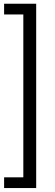

<svg xmlns="http://www.w3.org/2000/svg" viewBox="-20 -832 287 1005"><path d="M1.5 -812.5H169.4V152.3H1.5V96.2H102.1V-756.3H1.5Z"/></svg>

Font: Heebo Light
Style: Regular
Weight: 300
Designer: Oded Ezer
Foundry: Ezer Type House
Version: Version 3.100